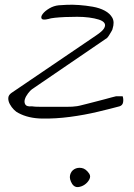

<svg xmlns="http://www.w3.org/2000/svg" viewBox="-20 -714 560 800"><path d="M352 10Q359 21 352 34Q345 47 332.5 55.5Q320 64 305.5 65.5Q291 67 281 53Q268 32 272 15.5Q276 -1 289.5 -9Q303 -17 320.5 -14Q338 -11 352 10ZM28 -327 380 -566Q407 -584 414 -596.5Q421 -609 415 -618Q409 -627 391.5 -632.5Q374 -638 351 -641Q328 -644 301.5 -644Q275 -644 251.5 -643Q228 -642 209 -640Q190 -638 182 -635Q158 -629 153.5 -636.5Q149 -644 158 -656Q167 -668 185.5 -679Q204 -690 225 -692Q236 -693 259 -694Q282 -695 310 -693Q338 -691 366.5 -686Q395 -681 416.5 -669.5Q438 -658 448 -640Q458 -622 449 -594Q449 -591 445 -584.5Q441 -578 437 -571Q433 -564 428.5 -558.5Q424 -553 422 -553L113 -342Q106 -337 96.5 -324.5Q87 -312 83.5 -300Q80 -288 85.5 -278.5Q91 -269 113 -271Q123 -269 149 -269Q175 -269 204 -269Q233 -269 259 -269Q285 -269 295 -271Q300 -271 313 -274Q326 -277 343 -281.5Q360 -286 380 -291Q400 -296 416.5 -300.5Q433 -305 446 -308.5Q459 -312 464 -313H491Q495 -302 493 -288.5Q491 -275 478 -271Q441 -261 386.5 -248Q332 -235 272 -227Q212 -219 155 -220Q98 -221 57 -243Q48 -247 38 -257Q28 -267 21 -280Q14 -293 14.5 -305.5Q15 -318 28 -327Z"/></svg>

Font: Liu Jian Mao Cao
Style: Regular
Weight: 400
Designer: ZhongQi
Foundry: ZhongQi
Version: Version 1.001